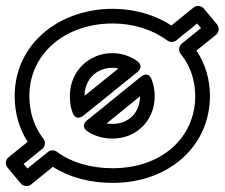

<svg xmlns="http://www.w3.org/2000/svg" viewBox="-52 -583 765 654"><path d="M632.6 -487.4 567.2 -434.4C556.7 -425.8 555 -409.8 563.6 -399.2C594.9 -360.7 613 -311.5 613 -256C613 -113.9 498.3 -10 332 -10C254.4 -10 188.8 -30.9 142 -66C132.5 -73.1 119.1 -71.8 111.3 -65.4L41.4 -8.9L28.5 -24.5L91.7 -75.5C102.2 -84 104 -99.7 95.8 -110.3C65.2 -149.8 48 -199.2 48 -256C48 -399.5 169.3 -503 332 -503C404 -503 468.7 -481.5 518.1 -444.9C527.6 -437.9 541 -439.3 548.7 -445.6L619.6 -503ZM683.8 -464.6C694.8 -473.5 695.8 -489.6 687.2 -500L642.2 -554C634.6 -563.2 618.4 -566.4 607.3 -557.4L531.8 -496.2C476.3 -532.2 406.8 -553 332 -553C148.7 -553 -2 -432.5 -2 -256C-2 -197.8 13.3 -145.1 42.1 -99.8L-22.7 -47.5C-33.9 -38.5 -34.8 -22.3 -26.2 -12L18.8 42C26.4 51.1 42.6 54.4 53.7 45.4L128.1 -14.8C182.9 20.5 253.3 40 332 40C519.7 40 663 -82.1 663 -256C663 -313.5 647.5 -365 617.3 -410.6ZM186 -256C186 -237.1 188.2 -219 194.5 -201.6C194.5 -201.6 203.5 -166.2 233.7 -190.5L414.7 -336.5C416.5 -338 441.9 -357 413.1 -376.6C390 -392.4 361.3 -402 331 -402C250.8 -402 186 -340.7 186 -256ZM236 -256.6C236.4 -312.8 276.9 -352 331 -352C338.1 -352 343.8 -351.4 351.4 -349.8ZM331 -111C413.4 -111 475 -172.8 475 -256C475 -275.1 471.4 -293.1 465.5 -309.4C465.5 -309.4 456.5 -344.9 426.3 -320.4L246.3 -174.4C246.3 -174.4 216.2 -154.4 248.7 -133.9C271.7 -119.3 299.6 -111 331 -111ZM331 -161C323.9 -161 317.4 -161.6 311.1 -162.6L425 -255C424.3 -199 386.6 -161 331 -161Z"/></svg>

Font: Hussar Techniczny
Style: Bold 
Weight: 700
Foundry: Cannot Into Space Fonts
Version: Version 0.77